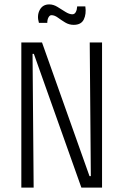

<svg xmlns="http://www.w3.org/2000/svg" viewBox="-20 -853 561 873"><path d="M77 0V-660H171L387 -52H393L388 -660H444V0H350L134 -608H128L133 0ZM315 -740Q294 -740 276 -751Q258 -762 243 -773Q228 -784 214 -784Q206 -784 200.5 -774Q195 -764 195 -749H157Q147 -782 160.5 -807.5Q174 -833 204 -833Q223 -833 241.5 -821.5Q260 -810 277.5 -799Q295 -788 309 -788Q319 -788 324.5 -798Q330 -808 331 -824H368Q373 -789 361 -764.5Q349 -740 315 -740Z"/></svg>

Font: Bricolage Grotesque 10pt Condensed ExtraLight
Style: Regular
Weight: 200
Width: 3
Designer: Mathieu Triay
Foundry: Atelier Triay
Version: Version 1.000; ttfautohint (v1.8.4.7-5d5b);gftools[0.9.32]